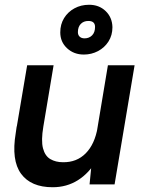

<svg xmlns="http://www.w3.org/2000/svg" viewBox="-20 -774 605 806"><path d="M356 0 365 -92 433 -500H545L461 0ZM48 -228 94 -500H205L162 -243ZM162 -243Q152 -184 160.5 -151.5Q169 -119 191.5 -106Q214 -93 244 -93Q302 -92 340 -130.5Q378 -169 390 -240L432 -238Q419 -158 386.5 -102.5Q354 -47 307 -17.5Q260 12 201 12Q110 12 68.5 -44.5Q27 -101 46 -215L50 -243ZM332 -545Q290 -545 261.5 -571.5Q233 -598 233 -638Q233 -672 249 -698Q265 -724 292.5 -739Q320 -754 354 -754Q396 -754 423.5 -727.5Q451 -701 452 -660Q452 -626 435.5 -600Q419 -574 391.5 -559.5Q364 -545 332 -545ZM335 -613Q354 -613 366.5 -625.5Q379 -638 379 -661Q379 -686 351 -686Q331 -686 319 -673.5Q307 -661 307 -639Q307 -627 314.5 -620Q322 -613 335 -613Z"/></svg>

Font: Figtree Light SemiBold
Style: Italic
Weight: 600
Italic angle: -9.5°
Version: Version 2.001;gftools[0.9.30]